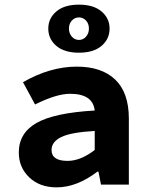

<svg xmlns="http://www.w3.org/2000/svg" viewBox="-20 -795 640 827"><path d="M224 12Q151 12 106 -31Q61 -74 61 -138Q61 -222 137.5 -265.5Q214 -309 388 -319Q380 -391 282 -391Q223 -391 131 -345L79 -441Q196 -508 311 -508Q418 -508 476.5 -452Q535 -396 535 -284V0H415L404 -56H400Q311 12 224 12ZM271 -102Q327 -102 388 -149V-231Q285 -225 243.5 -204.5Q202 -184 202 -149Q202 -102 271 -102ZM188 -672Q188 -716 222.5 -745.5Q257 -775 320 -775Q383 -775 417.5 -745.5Q452 -716 452 -672Q452 -627 417.5 -597.5Q383 -568 320 -568Q257 -568 222.5 -597.5Q188 -627 188 -672ZM289.5 -637Q302 -623 320 -623Q338 -623 350.5 -637Q363 -651 363 -672Q363 -693 350.5 -706.5Q338 -720 320 -720Q302 -720 289.5 -706.5Q277 -693 277 -672Q277 -651 289.5 -637Z"/></svg>

Font: TypoPRO Source Code Pro
Style: Bold
Weight: 700
Monospace: yes
Designer: Paul D. Hunt, Teo Tuominen
Foundry: Adobe Systems Incorporated
Version: Version 2.010;PS 1.0;hotconv 1.0.84;makeotf.lib2.5.63406